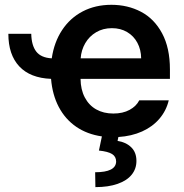

<svg xmlns="http://www.w3.org/2000/svg" viewBox="-20 -557 761 795"><path d="M194.3 -315.4Q204.1 -382.3 237.1 -432.4Q270 -482.4 322.5 -509.8Q375 -537.1 441.4 -537.1Q508.8 -537.1 563.7 -508.3Q618.7 -479.5 651.1 -419.2Q683.6 -358.9 683.6 -269.5V-230.5H313.5Q314 -186 331.1 -153.6Q348.1 -121.1 378.4 -104Q408.7 -86.9 449.2 -86.9Q488.8 -86.9 516.6 -102.1Q544.4 -117.2 556.6 -141.6H678.7Q668.5 -98.6 640.1 -65.4Q611.8 -32.2 568.4 -12.7Q524.9 6.8 470.2 10.3L466.8 26.4Q501.5 31.7 523.2 52.7Q544.9 73.7 544.9 109.4Q544.9 142.1 525.1 166.5Q505.4 190.9 467 204.3Q428.7 217.8 375 217.8L374 156.2Q459.5 156.2 460.9 112.3Q460.9 91.3 444.1 80.8Q427.2 70.3 389.6 66.4L401.9 7.8Q340.8 -1 295.4 -32.2Q250 -63.5 223.4 -114Q196.8 -164.6 191.4 -230.5Q105 -233.9 59.8 -282.2Q14.6 -330.6 14.6 -417H109.4Q110.4 -369.1 130.1 -343.5Q149.9 -317.9 194.3 -315.4ZM564.5 -315.4Q564 -351.6 548.8 -379.9Q533.7 -408.2 506.3 -424.3Q479 -440.4 443.4 -440.4Q406.7 -440.4 378.2 -423.6Q349.6 -406.7 333 -378.2Q316.4 -349.6 314 -315.4Z"/></svg>

Font: Pretendard JP SemiBold
Style: Regular
Weight: 600
Designer: Base glyphs from Inter by Rasmus Andersson; Hangeul glyphs from Noto Sans CJK(Source Han Sans) by Jang Soo-young and Kan
Foundry: Kil Hyung-jin
Version: Version 1.309